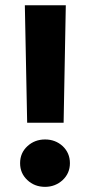

<svg xmlns="http://www.w3.org/2000/svg" viewBox="-20 -709 341 728"><path d="M83 -243.7H221.2L229.5 -689H74.2ZM56.2 -90.3C56.2 -64.5 65.4 -43.5 83.5 -26.4C101.6 -9.3 124 -0.5 150.9 -0.5C176.8 -0.5 199.2 -9.3 217.8 -26.4C235.8 -43.5 245.1 -64.5 245.1 -90.3C245.1 -116.2 235.8 -137.7 217.8 -154.8C199.2 -171.9 176.8 -180.2 150.9 -180.2C125 -180.2 102.5 -171.9 84 -154.8C65.4 -137.7 56.2 -116.2 56.2 -90.3Z"/></svg>

Font: Vazirmatn Black
Style: Regular
Weight: 900
Designer: Saber Rastikerdar
Foundry: Saber Rastikerdar
Version: Version 33.003